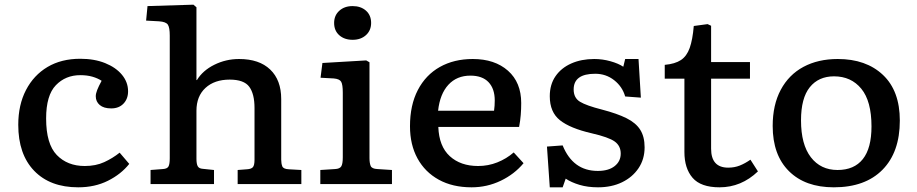

<svg xmlns="http://www.w3.org/2000/svg" viewBox="-20 -786 3918 820"><path d="M314 14Q194 14 126 -56.5Q58 -127 58 -253Q58 -338 91 -401.5Q124 -465 183 -500Q242 -535 323 -535Q383 -535 429 -516.5Q475 -498 501 -466.5Q527 -435 527 -396Q527 -364 507.5 -343.5Q488 -323 455 -323Q423 -323 406 -337.5Q389 -352 389 -375Q389 -386 395 -401.5Q401 -417 414 -441Q397 -452 374.5 -458.5Q352 -465 323 -465Q260 -465 218.5 -422Q177 -379 177 -280Q177 -171 222.5 -124Q268 -77 342 -77Q389 -77 425 -93.5Q461 -110 491 -134L532 -86Q497 -42 441 -14Q385 14 314 14Z M623 0V-60L675 -64Q694 -65 699.5 -75Q705 -85 705 -110V-634Q705 -668 697 -680.5Q689 -693 659 -695L604 -698L610 -760L806 -766L819 -755V-444H821Q846 -485 895.5 -509.5Q945 -534 1001 -534Q1087 -534 1134 -489Q1181 -444 1181 -363V-104Q1181 -88 1185.5 -76Q1190 -64 1214 -63L1267 -60V0H995V-60L1034 -63Q1053 -64 1060 -72Q1067 -80 1067 -104V-325Q1067 -385 1044.5 -415.5Q1022 -446 961 -446Q896 -446 857.5 -410.5Q819 -375 819 -313V-108Q819 -86 824.5 -76Q830 -66 846 -65L894 -60V0Z M1486 -616Q1451 -616 1429 -635.5Q1407 -655 1407 -688Q1407 -720 1429 -740Q1451 -760 1486 -760Q1521 -760 1543 -740.5Q1565 -721 1565 -688Q1565 -656 1543 -636Q1521 -616 1486 -616ZM1348 0V-60L1411 -64Q1431 -65 1437.5 -75.5Q1444 -86 1444 -114V-390Q1444 -425 1437 -437Q1430 -449 1405 -451L1349 -454L1357 -517L1544 -528L1558 -520V-111Q1558 -90 1563 -77.5Q1568 -65 1592 -64L1654 -60V0Z M1994 14Q1913 14 1854 -18.5Q1795 -51 1763 -109.5Q1731 -168 1731 -247Q1731 -337 1764.5 -401.5Q1798 -466 1858.5 -500Q1919 -534 1999 -534Q2093 -534 2149.5 -484Q2206 -434 2206 -346Q2206 -320 2204 -295Q2202 -270 2197 -244H1852Q1855 -161 1901 -119Q1947 -77 2022 -77Q2065 -77 2104 -92.5Q2143 -108 2174 -135L2216 -89Q2177 -42 2118.5 -14Q2060 14 1994 14ZM1851 -313H2090Q2093 -334 2093 -357Q2093 -407 2066.5 -435Q2040 -463 1989 -463Q1931 -463 1895 -424Q1859 -385 1851 -313Z M2328 14 2316 -160 2383 -165Q2427 -56 2533 -56Q2579 -56 2605 -76.5Q2631 -97 2631 -130Q2631 -163 2605.5 -181.5Q2580 -200 2506 -217Q2415 -238 2371.5 -272.5Q2328 -307 2328 -375Q2328 -425 2352.5 -460.5Q2377 -496 2420 -515Q2463 -534 2518 -534Q2553 -534 2587 -524.5Q2621 -515 2642 -501L2650 -534H2707L2717 -369L2650 -374Q2638 -416 2603 -443.5Q2568 -471 2522 -471Q2430 -471 2430 -404Q2430 -368 2457 -351.5Q2484 -335 2551 -318Q2616 -301 2656 -281Q2696 -261 2714.5 -231.5Q2733 -202 2733 -157Q2733 -106 2707 -67.5Q2681 -29 2636.5 -7.5Q2592 14 2534 14Q2490 14 2455 3.5Q2420 -7 2396 -23L2383 14Z M3053 14Q2973 14 2938 -26.5Q2903 -67 2903 -137V-450H2819V-509Q2863 -513 2888 -529.5Q2913 -546 2925.5 -581Q2938 -616 2943 -675L3002 -683L3017 -676V-521H3183V-450H3017V-151Q3017 -70 3090 -70Q3117 -70 3139.5 -79Q3162 -88 3185 -104L3217 -54Q3146 14 3053 14Z M3541 14Q3419 14 3349.5 -55Q3280 -124 3280 -248Q3280 -338 3314.5 -402.5Q3349 -467 3411.5 -500.5Q3474 -534 3558 -534Q3679 -534 3751 -466Q3823 -398 3823 -271Q3823 -136 3749 -61Q3675 14 3541 14ZM3557 -60Q3628 -60 3665 -106.5Q3702 -153 3702 -246Q3702 -354 3658.5 -407Q3615 -460 3542 -460Q3476 -460 3438.5 -413.5Q3401 -367 3401 -272Q3401 -169 3443 -114.5Q3485 -60 3557 -60Z"/></svg>

Font: Literata 7pt Medium
Style: Regular
Weight: 500
Designer: Latin by Veronika Burian and Jose Scaglione. Greek by Irene Vlachou. Cyrillic by Vera Evstafieva.
Foundry: TypeTogether
Version: Version 3.002